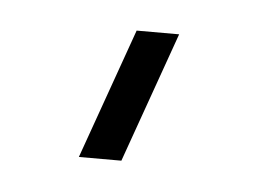

<svg xmlns="http://www.w3.org/2000/svg" viewBox="-27 -752 286 198"><g transform="rotate(5 116.0 -652.5)"><path d="M104 -585H60L108 -720H152Z"/></g></svg>

Font: Vela Sans ExtLt
Style: Regular
Weight: 200
Designer: Principal design: Mikhail Sharanda - project Manrope.
Design modification: Ravid Balaliev
Foundry: Mikhail Sharanda
Version: Version 1.001